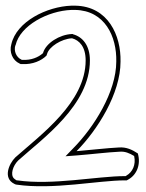

<svg xmlns="http://www.w3.org/2000/svg" viewBox="-20 -641 515 677"><path d="M20 -485C12 -458 24 -428 49 -417L53 -415H58C95 -413 126 -427 144 -445L146 -451C153 -476 196 -504 234 -506C260 -499 282 -476 282 -428C282 -280 124 -166 34 -86C11 -63 -10 -13 30 7L34 9L38 10C167 29 327 -5 420 -5H427L434 -9C463 -26 477 -62 466 -100C446 -113 426 -123 399 -121C357 -119 300 -112 250 -108C324 -183 405 -311 405 -424C407 -515 362 -619 245 -621H232C145 -618 38 -565 20 -485ZM29 -12C16 -25 25 -56 44 -75C132 -154 297 -270 297 -428C297 -481 271 -511 238 -520L236 -521H233C190 -519 142 -489 132 -455L131 -453C115 -439 90 -428 59 -430H58H57L55 -431C38 -439 28 -460 34 -481H35V-482C51 -551 149 -603 232 -606H245C350 -604 392 -512 390 -424C390 -317 311 -192 239 -119L211 -90L251 -93C302 -97 358 -104 400 -106C421 -108 436 -101 453 -91C460 -60 447 -34 426 -22L423 -20H420C324 -20 165 13 41 -5H39L37 -6C34 -8 31 -10 29 -12Z"/></svg>

Font: Snowfall
Style: BlkOl
Weight: 900
Designer: Jasper
Foundry: Cannot Into Space Fonts
Version: Version 0.9